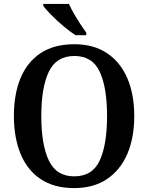

<svg xmlns="http://www.w3.org/2000/svg" viewBox="-20 -951 758 981"><path d="M359 10Q256 10 187.5 -36Q119 -82 85 -165Q51 -248 51 -359Q51 -470 85 -552Q119 -634 187.5 -679.5Q256 -725 360 -725Q458 -725 526.5 -679.5Q595 -634 630.5 -551.5Q666 -469 666 -358Q666 -247 630.5 -164.5Q595 -82 526.5 -36Q458 10 359 10ZM359 -50Q452 -50 489.5 -131Q527 -212 527 -358Q527 -504 489.5 -584.5Q452 -665 360 -665Q268 -665 229.5 -584.5Q191 -504 191 -358Q191 -212 229.5 -131Q268 -50 359 -50ZM366 -771Q338 -789 304 -817.5Q270 -846 241.5 -875Q213 -904 201 -921V-931H332Q342 -909 357.5 -882Q373 -855 390 -829Q407 -803 421 -784V-771Z"/></svg>

Font: Noto Serif Sinhala SemiCondensed SemiBold
Style: Regular
Weight: 600
Width: 4
Designer: Jelle Bosma - Monotype Design Team
Foundry: Monotype Imaging Inc.
Version: Version 2.007; ttfautohint (v1.8.4.7-5d5b)